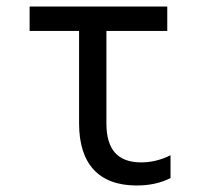

<svg xmlns="http://www.w3.org/2000/svg" viewBox="-20 -560 640 590"><path d="M307 -181V-465H494V-540H71V-465H223V-181C223 -56 284 10 400 10C440 10 476 2 504 -13V-83C474 -68 444 -61 414 -61C342 -61 307 -100 307 -181Z"/></svg>

Font: CommitMono
Style: 400Regular
Weight: 400
Monospace: yes
Designer: Eigil Nikolajsen
Foundry: Eigil Nikolajsen
Version: Version 1.143